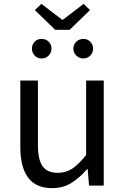

<svg xmlns="http://www.w3.org/2000/svg" viewBox="-20 -959 647 992"><path d="M250 13Q165 13 125 -41.5Q85 -96 85 -199V-543H176V-210Q176 -134 200 -100Q224 -66 278 -66Q320 -66 353 -87.5Q386 -109 425 -158V-543H516V0H440L433 -85H430Q392 -41 349 -14Q306 13 250 13ZM265 -805 160 -907 194 -939 301 -857H305L412 -939L445 -907L340 -805ZM195 -657Q173 -657 159 -672Q145 -687 145 -708Q145 -729 159 -743.5Q173 -758 195 -758Q217 -758 231.5 -743.5Q246 -729 246 -708Q246 -687 231.5 -672Q217 -657 195 -657ZM411 -657Q389 -657 374 -672Q359 -687 359 -708Q359 -729 374 -743.5Q389 -758 411 -758Q432 -758 446.5 -743.5Q461 -729 461 -708Q461 -687 446.5 -672Q432 -657 411 -657Z"/></svg>

Font: Chiron Sans HK TT
Style: Regular
Weight: 400
Designer: Ryoko NISHIZUKA 西塚涼子 (kana, bopomofo & ideographs); Paul D. Hunt (Latin, Greek & Cyrillic); Sandoll Communications 산돌커뮤니
Foundry: Adobe
Version: Version 2.022;hotconv 1.0.109;makeotfexe 2.5.65596